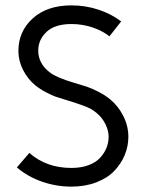

<svg xmlns="http://www.w3.org/2000/svg" viewBox="-20 -692 550 718"><path d="M247.1 -671.9Q299.3 -671.9 347.9 -656Q396.5 -640.1 433.1 -611.8L389.2 -556.2Q362.8 -577.1 325.4 -589.6Q288.1 -602.1 247.1 -602.1Q185.1 -602.1 154.1 -572.8Q123 -543.5 123 -502.9Q123 -456.1 163.1 -423.8Q188.5 -402.3 258.8 -381.8Q291.5 -372.1 306.4 -367.2Q321.3 -362.3 347.9 -348.9Q374.5 -335.4 394 -318.8Q422.4 -294.9 441.2 -258.1Q460 -221.2 460 -180.2Q460 -145 446.5 -112.5Q433.1 -80.1 407.7 -53.2Q382.3 -26.4 340.6 -10.3Q298.8 5.9 247.1 5.9Q190.4 5.9 137.5 -12.5Q84.5 -30.8 43 -65.9L89.8 -120.1Q153.3 -64 247.1 -64Q283.2 -64 310.8 -74.2Q338.4 -84.5 354.2 -101.8Q370.1 -119.1 378.2 -138.9Q386.2 -158.7 386.2 -180.2Q386.2 -203.6 374.3 -227.8Q362.3 -252 341.8 -269Q332 -277.3 320.8 -283.9Q309.6 -290.5 290.3 -297.4Q271 -304.2 262.9 -306.9Q254.9 -309.6 228 -317.9Q200.7 -326.2 188.5 -330.3Q176.3 -334.5 153.1 -346.4Q129.9 -358.4 110.8 -374Q84 -396 66.4 -430.2Q48.8 -464.4 48.8 -501Q48.8 -574.7 102.5 -623.3Q156.2 -671.9 247.1 -671.9Z"/></svg>

Font: Gidolinya
Style: Regular
Weight: 400
Version: Version 1.0.3